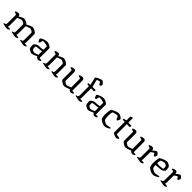

<svg xmlns="http://www.w3.org/2000/svg" viewBox="583 -2872 4948 4948"><g transform="rotate(45 3057.0 -398.0)"><path d="M202 0Q195 0 174.5 -3Q154 -6 128.5 -11Q103 -16 81 -21Q59 -26 47 -30Q47 -37 50.5 -43.5Q54 -50 56 -52L83 -57Q99 -59 108.5 -73.5Q118 -88 118 -132V-407Q118 -415 114.5 -421.5Q111 -428 101 -431L44 -449Q46 -461 48 -466.5Q50 -472 54 -477Q69 -485 95 -492.5Q121 -500 135 -500Q163 -500 179.5 -482.5Q196 -465 196 -436Q219 -450 246 -464.5Q273 -479 299 -489.5Q325 -500 343 -500Q365 -500 393.5 -490Q422 -480 447.5 -464Q473 -448 489 -431Q505 -441 527 -453Q549 -465 572 -475.5Q595 -486 615 -493Q635 -500 649 -500Q671 -500 698 -490.5Q725 -481 750 -466Q775 -451 791.5 -434Q808 -417 808 -402V-115Q808 -93 804 -78.5Q800 -64 797 -59L878 -52Q880 -50 882 -44.5Q884 -39 884 -31Q879 -24 866 -17Q853 -10 838 -5Q823 0 814 0Q806 0 785.5 -3Q765 -6 739.5 -11Q714 -16 692 -21Q670 -26 658 -30Q658 -38 661 -43.5Q664 -49 667 -52L694 -57Q704 -59 712 -65.5Q720 -72 724 -88Q728 -104 728 -132V-371Q728 -381 716.5 -391.5Q705 -402 688 -411.5Q671 -421 654.5 -426.5Q638 -432 629 -432Q620 -432 595.5 -423.5Q571 -415 544.5 -404.5Q518 -394 503 -387V-116Q503 -94 499 -79.5Q495 -65 492 -59L573 -52Q575 -49 577 -43.5Q579 -38 579 -31Q574 -24 560.5 -17Q547 -10 532.5 -5Q518 0 508 0Q500 0 479.5 -3Q459 -6 434 -11Q409 -16 387 -21Q365 -26 353 -30Q353 -37 356 -43Q359 -49 362 -52L389 -57Q406 -59 414.5 -74.5Q423 -90 423 -132V-371Q423 -381 411 -391.5Q399 -402 381.5 -411.5Q364 -421 347.5 -426.5Q331 -432 322 -432Q315 -432 298.5 -427Q282 -422 262 -414Q242 -406 224.5 -399Q207 -392 198 -389V-116Q198 -96 194 -81Q190 -66 186 -59L267 -52Q269 -49 271 -44Q273 -39 273 -31Q268 -24 254.5 -17Q241 -10 226.5 -5Q212 0 202 0Z M1107 4Q1090 4 1064.5 -7Q1039 -18 1017.5 -32.5Q996 -47 989 -56Q981 -66 976 -93Q971 -120 971 -152Q971 -164 971.5 -174.5Q972 -185 973 -195Q974 -200 984.5 -210Q995 -220 1010 -232Q1025 -244 1040.5 -253Q1056 -262 1067 -264Q1076 -266 1093.5 -267Q1111 -268 1133 -269Q1147 -270 1163 -271Q1179 -272 1195.5 -274Q1212 -276 1227.5 -278.5Q1243 -281 1257 -283V-406Q1227 -420 1191.5 -427.5Q1156 -435 1127 -435Q1115 -435 1103.5 -434Q1092 -433 1082 -431L1058 -345Q1054 -344 1046 -340.5Q1038 -337 1023 -336Q1014 -349 1002 -372.5Q990 -396 985 -425Q1005 -443 1030.5 -457Q1056 -471 1084 -480.5Q1112 -490 1139.5 -495Q1167 -500 1190 -500Q1205 -500 1229.5 -491.5Q1254 -483 1279 -470Q1304 -457 1320.5 -443Q1337 -429 1337 -418V-61L1408 -53Q1410 -51 1412.5 -45Q1415 -39 1415 -31Q1409 -24 1395 -17Q1381 -10 1366.5 -5Q1352 0 1341 0Q1326 0 1309.5 -7Q1293 -14 1281 -26Q1269 -38 1263 -53Q1237 -40 1206.5 -27Q1176 -14 1149.5 -5Q1123 4 1107 4ZM1135 -62Q1147 -62 1170.5 -68Q1194 -74 1218 -83Q1242 -92 1257 -100V-230Q1231 -225 1205.5 -222.5Q1180 -220 1152 -218Q1121 -215 1092.5 -210.5Q1064 -206 1052 -198Q1051 -176 1051.5 -147.5Q1052 -119 1061 -99Q1072 -87 1094 -74.5Q1116 -62 1135 -62Z M1646 0Q1639 0 1618.5 -3Q1598 -6 1572.5 -11Q1547 -16 1525 -21Q1503 -26 1491 -30Q1491 -37 1494.5 -43.5Q1498 -50 1500 -52L1527 -57Q1543 -59 1552.5 -73.5Q1562 -88 1562 -132V-407Q1562 -415 1558.5 -421.5Q1555 -428 1545 -431L1488 -449Q1490 -461 1492 -466.5Q1494 -472 1498 -477Q1513 -485 1539 -492.5Q1565 -500 1579 -500Q1608 -500 1624 -482.5Q1640 -465 1640 -436Q1663 -450 1689.5 -464.5Q1716 -479 1742 -489.5Q1768 -500 1787 -500Q1809 -500 1836 -490.5Q1863 -481 1888 -466Q1913 -451 1929 -434Q1945 -417 1945 -402V-115Q1945 -94 1941.5 -79.5Q1938 -65 1934 -59L2015 -52Q2018 -48 2020 -42.5Q2022 -37 2022 -31Q2016 -24 2003 -17Q1990 -10 1975.5 -5Q1961 0 1951 0Q1943 0 1922.5 -3Q1902 -6 1877.5 -11Q1853 -16 1831 -21Q1809 -26 1798 -30Q1798 -38 1801 -43.5Q1804 -49 1807 -52L1832 -56Q1843 -58 1850 -64.5Q1857 -71 1861 -87Q1865 -103 1865 -132V-371Q1865 -381 1853.5 -391.5Q1842 -402 1825 -411.5Q1808 -421 1791.5 -426.5Q1775 -432 1766 -432Q1759 -432 1742.5 -427Q1726 -422 1706 -414Q1686 -406 1668.5 -399Q1651 -392 1642 -389V-116Q1642 -96 1638 -81Q1634 -66 1630 -59L1710 -52Q1712 -48 1714 -42.5Q1716 -37 1716 -31Q1711 -23 1697.5 -16Q1684 -9 1670 -4.5Q1656 0 1646 0Z M2295 4Q2272 4 2246 -7Q2220 -18 2197 -34Q2174 -50 2160 -65.5Q2146 -81 2146 -90V-407Q2146 -416 2142.5 -422Q2139 -428 2129 -431L2074 -449Q2076 -460 2078.5 -467Q2081 -474 2084 -477Q2099 -485 2125 -492.5Q2151 -500 2165 -500Q2192 -500 2209 -481.5Q2226 -463 2226 -436V-116Q2236 -106 2252.5 -93Q2269 -80 2287.5 -70.5Q2306 -61 2320 -61Q2333 -61 2356.5 -67.5Q2380 -74 2405 -84Q2430 -94 2449 -102V-407Q2449 -416 2445 -422.5Q2441 -429 2432 -431L2370 -451Q2371 -461 2373.5 -467.5Q2376 -474 2378 -477Q2389 -482 2406.5 -487.5Q2424 -493 2441.5 -496.5Q2459 -500 2469 -500Q2495 -500 2512 -481.5Q2529 -463 2529 -436V-61L2600 -53Q2602 -50 2604.5 -44Q2607 -38 2607 -31Q2601 -23 2587 -16Q2573 -9 2558 -4.5Q2543 0 2533 0Q2508 0 2485.5 -14.5Q2463 -29 2456 -48Q2434 -36 2404 -24Q2374 -12 2344.5 -4Q2315 4 2295 4Z M2836 0Q2828 0 2807 -3Q2786 -6 2760.5 -11Q2735 -16 2712.5 -21Q2690 -26 2678 -30Q2678 -38 2681.5 -44Q2685 -50 2687 -52L2714 -57Q2731 -59 2740 -75Q2749 -91 2749 -132V-449L2679 -456Q2679 -470 2682.5 -480Q2686 -490 2689 -494L2753 -500L2702 -715Q2708 -725 2730.5 -739.5Q2753 -754 2783 -768Q2813 -782 2840 -791Q2867 -800 2880 -800Q2894 -800 2910 -789Q2926 -778 2940.5 -762.5Q2955 -747 2965 -733.5Q2975 -720 2975 -714Q2975 -709 2971 -701.5Q2967 -694 2962 -685.5Q2957 -677 2950.5 -669.5Q2944 -662 2939 -656Q2931 -656 2921.5 -659.5Q2912 -663 2908 -666Q2903 -679 2895 -694Q2887 -709 2879 -720Q2871 -731 2864 -731Q2855 -731 2839 -727Q2823 -723 2806 -717.5Q2789 -712 2776 -707L2827 -500H2937L2948 -488Q2947 -478 2942.5 -465Q2938 -452 2934 -446L2829 -447V-115Q2829 -95 2825.5 -80Q2822 -65 2818 -59L2900 -52Q2902 -50 2904.5 -44Q2907 -38 2907 -31Q2901 -24 2888 -17Q2875 -10 2860.5 -5Q2846 0 2836 0Z M3163 4Q3146 4 3120.5 -7Q3095 -18 3073.5 -32.5Q3052 -47 3045 -56Q3037 -66 3032 -93Q3027 -120 3027 -152Q3027 -164 3027.5 -174.5Q3028 -185 3029 -195Q3030 -200 3040.5 -210Q3051 -220 3066 -232Q3081 -244 3096.5 -253Q3112 -262 3123 -264Q3132 -266 3149.5 -267Q3167 -268 3189 -269Q3203 -270 3219 -271Q3235 -272 3251.5 -274Q3268 -276 3283.5 -278.5Q3299 -281 3313 -283V-406Q3283 -420 3247.5 -427.5Q3212 -435 3183 -435Q3171 -435 3159.5 -434Q3148 -433 3138 -431L3114 -345Q3110 -344 3102 -340.5Q3094 -337 3079 -336Q3070 -349 3058 -372.5Q3046 -396 3041 -425Q3061 -443 3086.5 -457Q3112 -471 3140 -480.5Q3168 -490 3195.5 -495Q3223 -500 3246 -500Q3261 -500 3285.5 -491.5Q3310 -483 3335 -470Q3360 -457 3376.5 -443Q3393 -429 3393 -418V-61L3464 -53Q3466 -51 3468.5 -45Q3471 -39 3471 -31Q3465 -24 3451 -17Q3437 -10 3422.5 -5Q3408 0 3397 0Q3382 0 3365.5 -7Q3349 -14 3337 -26Q3325 -38 3319 -53Q3293 -40 3262.5 -27Q3232 -14 3205.5 -5Q3179 4 3163 4ZM3191 -62Q3203 -62 3226.5 -68Q3250 -74 3274 -83Q3298 -92 3313 -100V-230Q3287 -225 3261.5 -222.5Q3236 -220 3208 -218Q3177 -215 3148.5 -210.5Q3120 -206 3108 -198Q3107 -176 3107.5 -147.5Q3108 -119 3117 -99Q3128 -87 3150 -74.5Q3172 -62 3191 -62Z M3760 0Q3733 0 3705 -9.5Q3677 -19 3652 -32.5Q3627 -46 3609.5 -58.5Q3592 -71 3587 -78Q3573 -98 3565 -137.5Q3557 -177 3557 -222Q3557 -263 3560.5 -301Q3564 -339 3570 -370Q3576 -401 3583 -421Q3598 -431 3622.5 -444Q3647 -457 3676.5 -470Q3706 -483 3737 -491.5Q3768 -500 3796 -500Q3811 -500 3831.5 -491.5Q3852 -483 3872.5 -470.5Q3893 -458 3908 -445.5Q3923 -433 3927 -426Q3927 -414 3920.5 -396Q3914 -378 3905.5 -361Q3897 -344 3889 -336Q3879 -336 3870.5 -339Q3862 -342 3855 -345Q3850 -361 3841.5 -382Q3833 -403 3823.5 -419Q3814 -435 3803 -435Q3770 -435 3740 -428Q3710 -421 3687.5 -413Q3665 -405 3654 -399Q3651 -389 3647 -369.5Q3643 -350 3640.5 -325Q3638 -300 3638 -272Q3638 -242 3641 -210.5Q3644 -179 3648 -155.5Q3652 -132 3657 -123Q3662 -118 3676 -108.5Q3690 -99 3707.5 -89Q3725 -79 3742.5 -72.5Q3760 -66 3772 -66Q3788 -66 3815.5 -70.5Q3843 -75 3868 -80Q3893 -85 3902 -88Q3905 -85 3909 -79Q3913 -73 3913 -64Q3893 -48 3868.5 -33.5Q3844 -19 3817 -9.5Q3790 0 3760 0Z M4184 0Q4173 0 4151 -6.5Q4129 -13 4106.5 -23Q4084 -33 4068 -43Q4052 -53 4052 -60V-449L3973 -454Q3973 -471 3976.5 -481.5Q3980 -492 3983 -495L4035 -500Q4048 -501 4052.5 -508.5Q4057 -516 4057 -534V-647Q4068 -655 4083.5 -664Q4099 -673 4113 -674L4131 -662V-501L4240 -500L4250 -488Q4249 -474 4244.5 -462Q4240 -450 4236 -444L4132 -448V-78L4249 -55Q4251 -52 4253.5 -46.5Q4256 -41 4256 -32Q4249 -24 4235.5 -16.5Q4222 -9 4207.5 -4.5Q4193 0 4184 0Z M4534 4Q4511 4 4485 -7Q4459 -18 4436 -34Q4413 -50 4399 -65.5Q4385 -81 4385 -90V-407Q4385 -416 4381.5 -422Q4378 -428 4368 -431L4313 -449Q4315 -460 4317.5 -467Q4320 -474 4323 -477Q4338 -485 4364 -492.5Q4390 -500 4404 -500Q4431 -500 4448 -481.5Q4465 -463 4465 -436V-116Q4475 -106 4491.5 -93Q4508 -80 4526.5 -70.5Q4545 -61 4559 -61Q4572 -61 4595.5 -67.5Q4619 -74 4644 -84Q4669 -94 4688 -102V-407Q4688 -416 4684 -422.5Q4680 -429 4671 -431L4609 -451Q4610 -461 4612.5 -467.5Q4615 -474 4617 -477Q4628 -482 4645.5 -487.5Q4663 -493 4680.5 -496.5Q4698 -500 4708 -500Q4734 -500 4751 -481.5Q4768 -463 4768 -436V-61L4839 -53Q4841 -50 4843.5 -44Q4846 -38 4846 -31Q4840 -23 4826 -16Q4812 -9 4797 -4.5Q4782 0 4772 0Q4747 0 4724.5 -14.5Q4702 -29 4695 -48Q4673 -36 4643 -24Q4613 -12 4583.5 -4Q4554 4 4534 4Z M5075 0Q5068 0 5047 -3Q5026 -6 5000.5 -11Q4975 -16 4952.5 -21Q4930 -26 4918 -30Q4918 -37 4921 -43Q4924 -49 4927 -52L4954 -57Q4965 -59 4973 -66Q4981 -73 4985 -89Q4989 -105 4989 -132V-407Q4989 -416 4985.5 -422Q4982 -428 4972 -431L4917 -449Q4919 -460 4921.5 -467Q4924 -474 4927 -477Q4942 -485 4968 -492.5Q4994 -500 5008 -500Q5035 -500 5051.5 -482.5Q5068 -465 5068 -437V-423Q5077 -431 5092 -444.5Q5107 -458 5123.5 -470.5Q5140 -483 5155.5 -491.5Q5171 -500 5182 -500Q5193 -500 5206 -491Q5219 -482 5230.5 -469Q5242 -456 5249.5 -444.5Q5257 -433 5257 -428Q5257 -423 5253 -410.5Q5249 -398 5242.5 -384Q5236 -370 5228 -360Q5218 -360 5208 -363Q5198 -366 5193 -367Q5187 -379 5179.5 -392Q5172 -405 5165.5 -414Q5159 -423 5154 -423Q5149 -423 5137 -415.5Q5125 -408 5111 -398Q5097 -388 5085 -379Q5073 -370 5069 -366V-115Q5069 -94 5065 -79.5Q5061 -65 5058 -59L5140 -52Q5142 -50 5144.5 -44.5Q5147 -39 5147 -31Q5141 -24 5127.5 -17Q5114 -10 5099.5 -5Q5085 0 5075 0Z M5520 0Q5493 0 5464.5 -9.5Q5436 -19 5411 -33Q5386 -47 5369 -59.5Q5352 -72 5347 -78Q5333 -98 5325 -138Q5317 -178 5317 -222Q5317 -263 5320.5 -301Q5324 -339 5330 -370Q5336 -401 5343 -421Q5357 -430 5381.5 -443.5Q5406 -457 5436 -469.5Q5466 -482 5497 -491Q5528 -500 5555 -500Q5571 -500 5595 -489.5Q5619 -479 5640.5 -464.5Q5662 -450 5670 -439Q5677 -430 5681.5 -406.5Q5686 -383 5688.5 -356Q5691 -329 5690 -310Q5681 -296 5666.5 -283.5Q5652 -271 5637.5 -261Q5623 -251 5614 -246Q5604 -243 5572 -238.5Q5540 -234 5494.5 -230.5Q5449 -227 5398 -227Q5400 -192 5405 -162.5Q5410 -133 5416 -123Q5421 -118 5435.5 -108.5Q5450 -99 5468 -89Q5486 -79 5503 -72.5Q5520 -66 5532 -66Q5544 -66 5564 -69Q5584 -72 5605.5 -76Q5627 -80 5645 -84Q5663 -88 5672 -90Q5676 -87 5680 -80Q5684 -73 5684 -66Q5663 -50 5636.5 -34.5Q5610 -19 5580.5 -9.5Q5551 0 5520 0ZM5474 -282Q5500 -282 5527.5 -284.5Q5555 -287 5578 -291Q5601 -295 5613 -301Q5614 -314 5612.5 -333.5Q5611 -353 5609 -370Q5607 -387 5603 -395Q5601 -399 5586.5 -408Q5572 -417 5555.5 -424.5Q5539 -432 5528 -432Q5517 -432 5493 -426.5Q5469 -421 5446 -413.5Q5423 -406 5413 -399Q5408 -386 5404.5 -366.5Q5401 -347 5399 -326.5Q5397 -306 5397 -289Q5409 -286 5430.5 -284Q5452 -282 5474 -282Z M5929 0Q5922 0 5901 -3Q5880 -6 5854.5 -11Q5829 -16 5806.5 -21Q5784 -26 5772 -30Q5772 -37 5775 -43Q5778 -49 5781 -52L5808 -57Q5819 -59 5827 -66Q5835 -73 5839 -89Q5843 -105 5843 -132V-407Q5843 -416 5839.5 -422Q5836 -428 5826 -431L5771 -449Q5773 -460 5775.5 -467Q5778 -474 5781 -477Q5796 -485 5822 -492.5Q5848 -500 5862 -500Q5889 -500 5905.5 -482.5Q5922 -465 5922 -437V-423Q5931 -431 5946 -444.5Q5961 -458 5977.5 -470.5Q5994 -483 6009.5 -491.5Q6025 -500 6036 -500Q6047 -500 6060 -491Q6073 -482 6084.5 -469Q6096 -456 6103.5 -444.5Q6111 -433 6111 -428Q6111 -423 6107 -410.5Q6103 -398 6096.5 -384Q6090 -370 6082 -360Q6072 -360 6062 -363Q6052 -366 6047 -367Q6041 -379 6033.5 -392Q6026 -405 6019.5 -414Q6013 -423 6008 -423Q6003 -423 5991 -415.5Q5979 -408 5965 -398Q5951 -388 5939 -379Q5927 -370 5923 -366V-115Q5923 -94 5919 -79.5Q5915 -65 5912 -59L5994 -52Q5996 -50 5998.5 -44.5Q6001 -39 6001 -31Q5995 -24 5981.5 -17Q5968 -10 5953.5 -5Q5939 0 5929 0Z"/></g></svg>

Font: Texturina 12pt Light
Style: Regular
Weight: 300
Designer: Guillermo Torres Carreño
Foundry: Omnibus-Type
Version: Version 1.002